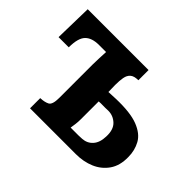

<svg xmlns="http://www.w3.org/2000/svg" viewBox="-111 -683 866 866"><g transform="rotate(45 322.5 -250.0)"><path d="M407 -435Q380 -435 367.5 -424Q355 -413 351.5 -393Q348 -373 348 -346L349 -302L394 -304Q484 -307 533 -288Q582 -269 601 -234.5Q620 -200 620 -158Q621 -104 596.5 -69Q572 -34 532 -17Q492 0 444 0H151V-65Q178 -66 194.5 -74.5Q211 -83 211 -126V-339Q211 -353 212 -376.5Q213 -400 214 -422H169Q124 -422 102 -399.5Q80 -377 80 -318H15L19 -500H407ZM348 -128Q348 -110 346 -95Q344 -80 342 -68Q356 -68 368.5 -68Q381 -68 392.5 -68Q404 -68 415 -69Q445 -71 464 -92.5Q483 -114 484 -153Q486 -198 463 -220Q440 -242 408 -242Q388 -241 375 -241.5Q362 -242 348 -241Z"/></g></svg>

Font: Lora
Style: Weight 700
Weight: 700
Designer: Olga Karpushina, Alexei Vanyashin (Cyrillic)
Foundry: Cyreal
Version: Version 3.001